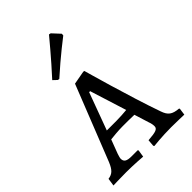

<svg xmlns="http://www.w3.org/2000/svg" viewBox="-225 -856 960 960"><g transform="rotate(-45 255.0 -376.5)"><path d="M185 -566C269 -642 353 -706 353 -706L354 -717L316 -758L306 -760C306 -760 228 -665 156 -587L176 -568ZM284 7C284 7 345 0 410 0C440 0 501 2 501 2L506 -34L504 -38C459 -42 442 -55 429 -93C372 -254 302 -506 302 -506L295 -507L224 -494L67 -97C50 -56 35 -43 6 -39L0 2C0 2 51 0 92 0C146 0 207 5 207 5L213 -33L210 -37H167C134 -37 120 -45 120 -67C120 -73 123 -82 127 -95L155 -169C174 -171 211 -175 241 -175C263 -175 304 -175 324 -174L348 -97C353 -84 355 -72 355 -63C355 -44 340 -38 284 -34L281 2ZM171 -216 244 -414H251L312 -220C293 -218 260 -216 239 -216Z"/></g></svg>

Font: Alegreya SC
Style: Regular
Weight: 400
Designer: Juan Pablo del Peral
Foundry: Huerta Tipografica
Version: Version 2.007;PS 002.007;hotconv 1.0.88;makeotf.lib2.5.64775